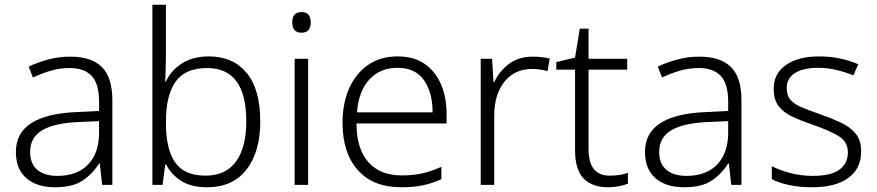

<svg xmlns="http://www.w3.org/2000/svg" viewBox="-20 -780 3699 810"><path d="M276 -541Q366 -541 410 -497Q454 -453 454 -358V0H411L401 -90H398Q369 -45 327.5 -17.5Q286 10 212 10Q135 10 91 -28.5Q47 -67 47 -139Q47 -219 112 -260.5Q177 -302 301 -307L398 -312V-349Q398 -427 366.5 -460Q335 -493 274 -493Q233 -493 195 -482Q157 -471 119 -453L101 -499Q139 -517 183.5 -529Q228 -541 276 -541ZM308 -265Q206 -260 156.5 -229.5Q107 -199 107 -139Q107 -89 137.5 -63.5Q168 -38 222 -38Q305 -38 351 -85.5Q397 -133 398 -217V-269Z M680 -550Q680 -521 679 -488.5Q678 -456 677 -436H680Q700 -481 746 -511.5Q792 -542 861 -542Q963 -542 1020.5 -472.5Q1078 -403 1078 -267Q1078 -141 1020.5 -65.5Q963 10 853 10Q786 10 743.5 -17.5Q701 -45 681 -86H677L666 0H623V-760H680ZM854 -493Q761 -493 720.5 -435Q680 -377 680 -267V-260Q680 -152 718.5 -95.5Q757 -39 847 -39Q932 -39 975.5 -98.5Q1019 -158 1019 -268Q1019 -493 854 -493Z M1252 -729Q1291 -729 1291 -686Q1291 -642 1252 -642Q1213 -642 1213 -686Q1213 -729 1252 -729ZM1280 -532V0H1223V-532Z M1658 -542Q1726 -542 1771.5 -510.5Q1817 -479 1840.5 -424Q1864 -369 1864 -298V-259H1484Q1484 -153 1533.5 -96.5Q1583 -40 1675 -40Q1724 -40 1761 -48.5Q1798 -57 1842 -76V-24Q1802 -6 1763 2Q1724 10 1673 10Q1553 10 1489 -63Q1425 -136 1425 -262Q1425 -343 1452.5 -406Q1480 -469 1532 -505.5Q1584 -542 1658 -542ZM1657 -494Q1584 -494 1538.5 -445Q1493 -396 1486 -306H1805Q1805 -390 1768.5 -442Q1732 -494 1657 -494Z M2227 -541Q2266 -541 2299 -533L2290 -480Q2258 -489 2224 -489Q2151 -489 2108 -435Q2065 -381 2065 -292V0H2008V-532H2056L2062 -433H2065Q2085 -478 2126 -509.5Q2167 -541 2227 -541Z M2552 -39Q2574 -39 2594 -42Q2614 -45 2629 -51V-5Q2614 1 2592 5.5Q2570 10 2545 10Q2478 10 2442 -27Q2406 -64 2406 -148V-486H2327V-518L2406 -537L2426 -659H2463V-532H2626V-486H2463V-151Q2463 -39 2552 -39Z M2930 -541Q3020 -541 3064 -497Q3108 -453 3108 -358V0H3065L3055 -90H3052Q3023 -45 2981.5 -17.5Q2940 10 2866 10Q2789 10 2745 -28.5Q2701 -67 2701 -139Q2701 -219 2766 -260.5Q2831 -302 2955 -307L3052 -312V-349Q3052 -427 3020.5 -460Q2989 -493 2928 -493Q2887 -493 2849 -482Q2811 -471 2773 -453L2755 -499Q2793 -517 2837.5 -529Q2882 -541 2930 -541ZM2962 -265Q2860 -260 2810.5 -229.5Q2761 -199 2761 -139Q2761 -89 2791.5 -63.5Q2822 -38 2876 -38Q2959 -38 3005 -85.5Q3051 -133 3052 -217V-269Z M3613 -141Q3613 -69 3559 -29.5Q3505 10 3407 10Q3351 10 3308 0.5Q3265 -9 3236 -24V-79Q3271 -61 3316 -49.5Q3361 -38 3408 -38Q3486 -38 3521.5 -64.5Q3557 -91 3557 -137Q3557 -181 3520 -204.5Q3483 -228 3411 -253Q3361 -270 3323.5 -287.5Q3286 -305 3265 -332Q3244 -359 3244 -406Q3244 -470 3296 -506Q3348 -542 3435 -542Q3483 -542 3524.5 -533Q3566 -524 3601 -509L3580 -462Q3549 -475 3510 -484.5Q3471 -494 3432 -494Q3369 -494 3334 -472Q3299 -450 3299 -408Q3299 -376 3316 -357.5Q3333 -339 3365 -326Q3397 -313 3443 -297Q3491 -280 3529 -262Q3567 -244 3590 -216Q3613 -188 3613 -141Z"/></svg>

Font: Noto Sans Gurmukhi UI Light
Style: Regular
Weight: 300
Designer: Jelle Bosma - Monotype Design Team
Foundry: Monotype Imaging Inc.
Version: Version 2.004; ttfautohint (v1.8.4.7-5d5b)